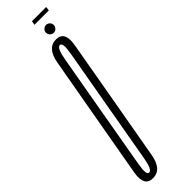

<svg xmlns="http://www.w3.org/2000/svg" viewBox="-307 -792 786 786"><g transform="rotate(-45 86.5 -398.5)"><path d="M14 4Q64.5 4 76.8 -67Q89 -138 124.5 -337Q159.5 -535 172 -607Q184.5 -679 134.5 -679Q84 -679 71.5 -607.8Q59 -536.5 23.5 -337Q-12 -138 -24.2 -67Q-36.5 4 14 4ZM19 -23.5Q2.5 -23.5 12.5 -79.2Q22.5 -135 57.5 -337Q93.5 -539 103 -595.2Q112.5 -651.5 129.5 -651.5Q145.5 -651.5 136 -595.5Q126.5 -539.5 90.5 -337Q55 -135 45.2 -79.2Q35.5 -23.5 19 -23.5ZM147.5 -704.5Q157 -704.5 163.5 -711.5Q170 -718.5 170 -727.5Q170 -736.5 163.2 -743Q156.5 -749.5 148 -749.5Q138.5 -749.5 131.8 -743Q125 -736.5 125 -727.5Q125 -717.5 131.8 -711Q138.5 -704.5 147.5 -704.5ZM114.5 -783.5H197.5L200 -801H117.5Z"/></g></svg>

Font: Anybody UltraCondensed ExtraLight
Style: Italic
Weight: 250
Width: 1
Italic angle: -10°
Version: Version 1.113;gftools[0.9.25]